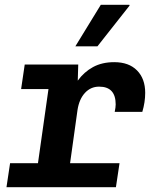

<svg xmlns="http://www.w3.org/2000/svg" viewBox="-20 -780 640 800"><path d="M124 0 182 -409H68L83 -511H306L304 -444Q330 -480 367.5 -500.5Q405 -521 456 -521Q517 -521 551 -486.5Q585 -452 585 -393Q585 -374 582 -354Q579 -334 573 -314H458Q460 -324 461 -331.5Q462 -339 462 -345Q462 -419 393 -419Q358 -419 334 -393Q310 -367 303 -322L258 0ZM7 0 22 -100H478L463 0ZM294 -587 400 -760H519L520 -757L386 -587Z"/></svg>

Font: Chivo Mono SemiBold
Style: Italic
Weight: 600
Italic angle: -8.05°
Monospace: yes
Version: Version 1.008